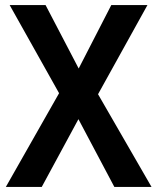

<svg xmlns="http://www.w3.org/2000/svg" viewBox="-20 -734 618 754"><path d="M575 0H429L288 -266L144 0H3L212 -368L18 -714H159L289 -465L417 -714H559L365 -364Z"/></svg>

Font: Noto Sans Bengali SemiCondensed SemiBold
Style: Regular
Weight: 600
Width: 4
Designer: Joana Ranito - Universal Thirst; Jelle Bosma - Monotype Design Team
Foundry: Universal Thirst ehf.
Version: Version 3.000; ttfautohint (v1.8.4.7-5d5b)